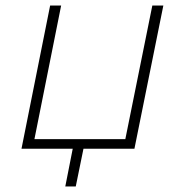

<svg xmlns="http://www.w3.org/2000/svg" viewBox="-20 -540 670 697"><path d="M468 0H283L255 137H217L244 0H58L162 -520H202L105 -35H435L533 -520H573Z"/></svg>

Font: Argentum Sans ExtraLight
Style: Italic
Weight: 200
Italic angle: -11°
Designer: Julieta Ulanovsky (font), Cristiano Sobral (main changes and remaster)
Foundry: Julieta Ulanovsky (font), Cristiano Sobral (main changes and remaster)
Version: Version 2.007;June 15, 2022;FontCreator 14.0.0.2814 64-bit; 